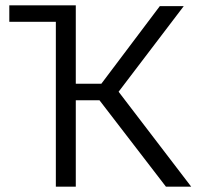

<svg xmlns="http://www.w3.org/2000/svg" viewBox="-20 -702 754 722"><path d="M699 0H604L354 -325H265V0H190V-620H15V-682H265V-387H361L581 -679H671L426 -357Z"/></svg>

Font: Didact Gothic
Style: Regular
Weight: 400
Designer: Daniel Johnson
Foundry: Daniel Johnson
Version: Version 2.101;PS 002.101;hotconv 1.0.88;makeotf.lib2.5.64775